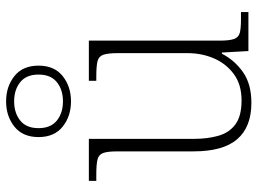

<svg xmlns="http://www.w3.org/2000/svg" viewBox="-130 -724 864 645"><g transform="rotate(-90 302.5 -402.0)"><path d="M279 10Q198 10 157 -37.5Q116 -85 116 -184V-439Q116 -473 110.5 -488Q105 -503 88.5 -507Q72 -511 38 -511H17V-536H158V-183Q158 -137 168.5 -100.5Q179 -64 207 -43.5Q235 -23 287 -23Q340 -23 375 -48.5Q410 -74 428 -115Q446 -156 446 -205V-438Q446 -472 440.5 -487.5Q435 -503 418.5 -507Q402 -511 368 -511H353V-536H488V-97Q488 -64 493.5 -48.5Q499 -33 514 -29Q529 -25 558 -25H584V0H453L448 -89H444Q422 -46 382 -18Q342 10 279 10ZM284 -596Q234 -596 199 -624Q164 -652 164 -705Q164 -758 199 -786Q234 -814 284 -814Q334 -814 369 -786Q404 -758 404 -705Q404 -652 369 -624Q334 -596 284 -596ZM284 -623Q323 -623 348.5 -643.5Q374 -664 374 -705Q374 -746 348.5 -766.5Q323 -787 284 -787Q245 -787 219.5 -766.5Q194 -746 194 -705Q194 -664 219.5 -643.5Q245 -623 284 -623Z"/></g></svg>

Font: Noto Serif Hebrew ExtraLight
Style: Regular
Weight: 250
Version: Version 2.003